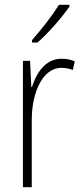

<svg xmlns="http://www.w3.org/2000/svg" viewBox="-20 -784 344 804"><path d="M271 -757V-764H227C197 -716 157 -665 114 -616V-606H137C181 -644 240 -711 271 -757ZM238 -538C169 -538 132 -477 114 -420H111L106 -529H76V0H113V-283C113 -393 157 -500 237 -500C255 -500 272 -496 285 -491L293 -527C276 -535 257 -538 238 -538Z"/></svg>

Font: Noto Sans Malayalam Condensed ExtraLight
Style: Regular
Weight: 200
Width: 3
Designer: Jelle Bosma - Monotype Design Team
Foundry: Monotype Imaging Inc.
Version: Version 2.104